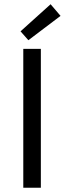

<svg xmlns="http://www.w3.org/2000/svg" viewBox="-20 -887 306 907"><path d="M90 0V-656H173V0ZM114 -697 77 -739 219 -867 266 -812Z"/></svg>

Font: SourceSansPro
Style: Book
Weight: 400
Designer: Paul D. Hunt
Foundry: Adobe Systems Incorporated
Version: Version 2.021;PS 2.000;hotconv 1.0.86;makeotf.lib2.5.63406